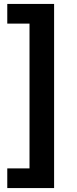

<svg xmlns="http://www.w3.org/2000/svg" viewBox="-20 -762 390 976"><path d="M17 194V94H130V-642H17V-742H255V194Z"/></svg>

Font: Montserrat Thin SemiBold
Style: Regular
Weight: 600
Version: Version 9.000